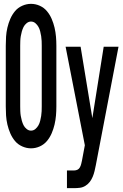

<svg xmlns="http://www.w3.org/2000/svg" viewBox="-20 -763 640 998"><path d="M141 8Q118 8 95.5 -2Q73 -12 58 -30Q43 -48 33.5 -70Q24 -92 18.5 -115.5Q13 -139 11.5 -162.5Q10 -186 10 -210V-525Q10 -549 11.5 -572.5Q13 -596 18.5 -619.5Q24 -643 33.5 -665Q43 -687 58 -705Q73 -723 95.5 -733Q118 -743 141 -743Q165 -743 187 -733Q209 -723 224 -705Q239 -687 248.5 -665Q258 -643 263.5 -619.5Q269 -596 271 -572.5Q273 -549 273 -525V-210Q273 -186 271 -162.5Q269 -139 263.5 -115.5Q258 -92 248.5 -70Q239 -48 224 -30Q209 -12 187 -2Q165 8 141 8ZM141 -84Q154 -84 164 -92.5Q174 -101 180 -112Q186 -123 189 -135.5Q192 -148 194 -160Q196 -172 196.5 -185Q197 -198 197 -210V-525Q197 -537 196.5 -550Q196 -563 194 -575Q192 -587 189 -599.5Q186 -612 180 -623Q174 -634 164 -642.5Q154 -651 141 -651Q129 -651 118.5 -642.5Q108 -634 102.5 -623Q97 -612 93.5 -599.5Q90 -587 88 -575Q86 -563 85.5 -550Q85 -537 85 -525V-210Q85 -198 85.5 -185Q86 -172 88 -160Q90 -148 93.5 -135.5Q97 -123 102.5 -112Q108 -101 118.5 -92.5Q129 -84 141 -84ZM328 215V123H366Q375 123 383 119Q391 115 395.5 106.5Q400 98 402 89.5Q404 81 406 72L421 -8L321 -520H399L460 -149L519 -520H596L478 96Q475 111 471.5 126Q468 141 462 155.5Q456 170 447 182Q438 194 424.5 202.5Q411 211 396 213Q381 215 366 215Z"/></svg>

Font: Iosevka SS04 Semibold Extended
Style: Regular
Weight: 600
Width: 7
Monospace: yes
Designer: Belleve Invis
Foundry: Belleve Invis
Version: Version 19.0.0; ttfautohint (v1.8.4)